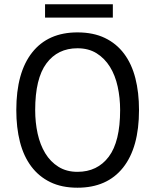

<svg xmlns="http://www.w3.org/2000/svg" viewBox="-20 -863 724 895"><path d="M56 -350Q56 -525 130 -618.5Q204 -712 341 -712Q415 -712 469 -686Q523 -660 558.5 -612.5Q594 -565 611 -498.5Q628 -432 628 -350Q628 -175 553.5 -81.5Q479 12 341 12Q268 12 214.5 -14Q161 -40 125.5 -87.5Q90 -135 73 -201.5Q56 -268 56 -350ZM144 -350Q144 -292 155.5 -240Q167 -188 191 -148.5Q215 -109 252.5 -85.5Q290 -62 341 -62Q434 -62 487 -132.5Q540 -203 540 -350Q540 -407 528.5 -459.5Q517 -512 492.5 -551.5Q468 -591 430.5 -614.5Q393 -638 341 -638Q249 -638 196.5 -567.5Q144 -497 144 -350ZM190 -843H506V-781H190Z"/></svg>

Font: PTSans
Style: Regular
Weight: 400
Designer: A.Korolkova, O.Umpeleva, V.Yefimov
Foundry: ParaType Ltd
Version: Version 2.003W OFL